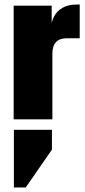

<svg xmlns="http://www.w3.org/2000/svg" viewBox="-20 -524 375 843"><path d="M330 -504V-356H273Q210 -356 210 -288V-261H204V-392Q204 -426 217 -451Q230 -476 255 -490Q280 -504 315 -504ZM210 0H40V-499H207V-384L210 -404ZM41 46H208V133L93 299H41Z"/></svg>

Font: Teko Variable Light
Style: Regular
Weight: 300
Designer: Manushi Parikh, Jonny Pinhorn
Foundry: Indian Type Foundry
Version: Version 3.000